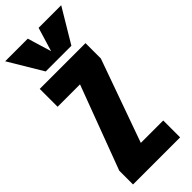

<svg xmlns="http://www.w3.org/2000/svg" viewBox="-313 -1013 1053 1053"><g transform="rotate(-45 213.5 -487.0)"><path d="M13.7 0V-106.9L196.3 -593.8H22.5V-732.4H377.4V-613.3L205.1 -130.9H378.9V0ZM113.3 -776.9 -4.4 -973.6H170.9L212.9 -834.5L254.9 -973.6H430.2L312.5 -776.9Z"/></g></svg>

Font: webenart
Style: Regular
Weight: 400
Designer: Vernon Adams
Foundry: Vernon Adams
Version: Version 2.116; ttfautohint (v1.8.3)